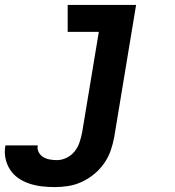

<svg xmlns="http://www.w3.org/2000/svg" viewBox="-95 -540 715 783"><path d="M129 223Q102 223 76 220Q50 217 25.5 209Q1 201 -19.5 187Q-40 173 -53.5 152.5Q-67 132 -72.5 106.5Q-78 81 -73 54V53H59Q56 68 63 81Q70 94 82 101Q94 108 108.5 110.5Q123 113 137 113Q157 113 176.5 103.5Q196 94 209.5 77Q223 60 229.5 40Q236 20 240 0L308 -410H181V-520H460L371 18Q366 46 356.5 73.5Q347 101 330 125.5Q313 150 289.5 169.5Q266 189 239 201.5Q212 214 184 218.5Q156 223 129 223Z"/></svg>

Font: Iosevka XBd Ex Obl
Style: Regular
Weight: 800
Width: 7
Italic angle: -9°
Monospace: yes
Designer: Belleve Invis
Foundry: Belleve Invis
Version: Version 32.5.0; ttfautohint (v1.8.4)